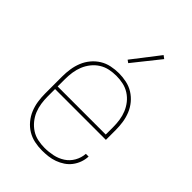

<svg xmlns="http://www.w3.org/2000/svg" viewBox="-222 -841 943 943"><g transform="rotate(45 250.0 -369.0)"><path d="M251 8Q224 8 198 2.5Q172 -3 149.5 -16.5Q127 -30 109.5 -51Q92 -72 82 -96.5Q72 -121 68 -147Q64 -173 64 -200V-320Q64 -346 68 -372.5Q72 -399 82 -423.5Q92 -448 109 -468.5Q126 -489 148.5 -503Q171 -517 197.5 -522.5Q224 -528 250 -528Q276 -528 302.5 -522.5Q329 -517 351.5 -503Q374 -489 391 -468.5Q408 -448 418 -423.5Q428 -399 432 -372.5Q436 -346 436 -320V-251H83V-200Q83 -176 86.5 -152Q90 -128 99 -106Q108 -84 123.5 -65Q139 -46 159 -33Q179 -20 203 -15Q227 -10 251 -10Q279 -10 307.5 -16Q336 -22 360 -37.5Q384 -53 398.5 -78.5Q413 -104 415 -133H434Q433 -111 425.5 -90.5Q418 -70 405 -53Q392 -36 374 -24Q356 -12 335.5 -4.5Q315 3 293.5 5.5Q272 8 251 8ZM83 -269H417V-320Q417 -344 413.5 -368Q410 -392 401 -414Q392 -436 377 -455Q362 -474 341.5 -487Q321 -500 297.5 -505Q274 -510 250 -510Q226 -510 202.5 -505Q179 -500 158.5 -487Q138 -474 123 -455Q108 -436 99 -414Q90 -392 86.5 -368Q83 -344 83 -320ZM247 -595 233 -605 342 -746 358 -734Z"/></g></svg>

Font: Zed Mono Thin
Style: Regular
Weight: 100
Monospace: yes
Designer: Belleve Invis
Foundry: Belleve Invis
Version: Version 1.0.0; ttfautohint (v1.8.4)